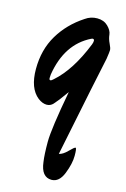

<svg xmlns="http://www.w3.org/2000/svg" viewBox="-118 -573 573 875"><g transform="rotate(15 168.5 -135.5)"><path d="M317 -351Q301 -280 219 124Q237 121 258.5 99Q280 77 285.5 77Q291 77 291 114Q291 151 272 199Q253 247 217 247Q169 247 161 178Q156 145 156 84Q156 23 190 -160Q156 -112 142 -97Q128 -78 107.5 -78Q87 -78 66 -94Q18 -132 18 -223Q18 -314 59.5 -383.5Q101 -453 173 -500Q198 -518 229 -518Q260 -518 279.5 -499Q299 -480 301 -460.5Q303 -441 312.5 -421.5Q322 -402 322 -393Q322 -384 317 -351ZM232 -423Q230 -423 226 -421Q114 -366 90 -216Q89 -209 89 -199.5Q89 -190 94.5 -190Q100 -190 109 -199Q183 -264 236 -397Q240 -407 240 -415Q240 -423 232 -423Z"/></g></svg>

Font: Ma Shan Zheng
Style: Regular
Weight: 400
Designer: ZhongQi
Foundry: ZhongQi
Version: Version 2.001